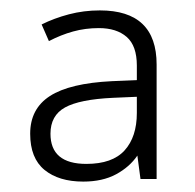

<svg xmlns="http://www.w3.org/2000/svg" viewBox="-20 -742 374 369"><path d="M172 -722Q281 -722 281 -618V-398H250L244 -443Q229 -421 203 -407Q177 -393 140 -393Q93 -393 65.5 -415.5Q38 -438 38 -485Q38 -533 76 -557.5Q114 -582 195 -586L243 -588V-616Q243 -654 223.5 -671Q204 -688 170 -688Q144 -688 120.5 -681.5Q97 -675 74 -663L60 -695Q84 -707 112.5 -714.5Q141 -722 172 -722ZM197 -554Q133 -551 105 -535.5Q77 -520 77 -485Q77 -427 146 -427Q196 -427 219.5 -453Q243 -479 243 -525V-556Z"/></svg>

Font: Noto Sans Thaana ExtraLight
Style: Regular
Weight: 200
Designer: David Williams
Foundry: Google Inc.
Version: Version 3.001; ttfautohint (v1.8.4.7-5d5b)